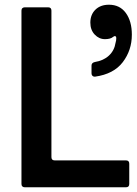

<svg xmlns="http://www.w3.org/2000/svg" viewBox="-20 -794 580 814"><path d="M85 0Q79 0 75 -3.5Q71 -7 71 -14V-749Q71 -756 75 -759.5Q79 -763 85 -763H184Q198 -763 198 -749V-128Q198 -114 212 -114H514Q528 -114 528 -100V-14Q528 0 514 0ZM381 -469Q375 -469 371.5 -473Q368 -477 368 -483V-516Q368 -528 382 -531Q419 -537 442 -558.5Q465 -580 470 -613Q473 -622 473 -633Q473 -639 469 -640.5Q465 -642 460 -638Q449 -628 425 -628Q400 -628 381.5 -647.5Q363 -667 363 -698Q363 -732 384.5 -753Q406 -774 442 -774Q488 -774 513.5 -739Q539 -704 539 -647Q539 -581 500.5 -530.5Q462 -480 383 -469Z"/></svg>

Font: Open Sauce Two SemiBold
Style: Regular
Weight: 600
Designer: Alfredo Marco Pradil
Foundry: Creative Sauce Fz LLC
Version: Version 1.477